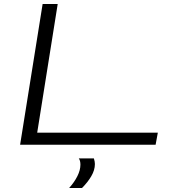

<svg xmlns="http://www.w3.org/2000/svg" viewBox="-20 -720 859 955"><path d="M80 0 192 -700H267L165 -60H765L754 0ZM372 68H447Q452 84 452 96Q452 126 434 156.5Q416 187 388 215H324Q350 186 365 156Q380 126 380 99Q380 79 372 68Z"/></svg>

Font: Georama ExtraExtended Light
Style: Italic
Weight: 300
Width: 8
Italic angle: -9°
Designer: Jean-Baptiste Levee
Foundry: Production Type
Version: Version 1.000